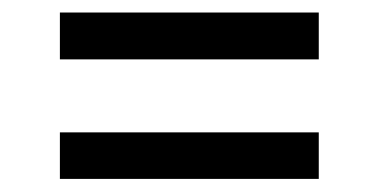

<svg xmlns="http://www.w3.org/2000/svg" viewBox="-20 -403 589 302"><path d="M481.4 -309.6H74.2V-383.3H481.4ZM481.4 -121.6H74.2V-194.8H481.4Z"/></svg>

Font: Vazirmatn RD UI
Style: Regular
Weight: 400
Designer: Saber Rastikerdar
Foundry: Saber Rastikerdar
Version: Version 33.003